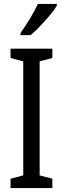

<svg xmlns="http://www.w3.org/2000/svg" viewBox="-20 -1029 323 983"><path d="M248 -66H34V-114L99 -131V-715L34 -732V-780H248V-732L183 -715V-131L248 -114ZM271 -1000Q259 -979 235 -950.5Q211 -922 184.5 -894.5Q158 -867 137 -849H85V-860Q143 -942 174 -1009H271Z"/></svg>

Font: Noto Sans Malayalam UI ExtraCondensed
Style: Regular
Weight: 400
Width: 2
Designer: Jelle Bosma - Monotype Design Team
Foundry: Monotype Imaging Inc.
Version: Version 2.104; ttfautohint (v1.8.4.7-5d5b)